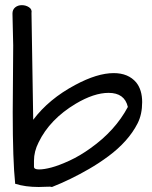

<svg xmlns="http://www.w3.org/2000/svg" viewBox="-20 -746 602 759"><path d="M32.2 -566.4 29.3 -692.4Q29.3 -708 40 -716.8Q50.8 -725.6 66.4 -725.6Q82 -725.6 94.7 -717.3Q107.4 -709 104.5 -694.3L111.3 -272.5Q172.9 -354.5 277.3 -410.2Q364.3 -457 429.7 -457Q487.3 -457 518.6 -419.9Q542 -390.6 542 -342.3Q542 -293.9 523.9 -258.3Q505.9 -222.7 476.6 -189.9Q447.3 -157.2 409.2 -128.9Q371.1 -100.6 332 -78.1Q257.8 -35.2 185.5 -6.8Q179.7 -8.8 166 -7.8Q152.3 -6.8 132.8 -6.8Q80.1 -6.8 40 -19.5Q30.3 -112.3 30.3 -301.8ZM114.3 -86.9Q114.3 -76.2 134.3 -76.2Q154.3 -76.2 183.6 -84Q212.9 -91.8 254.4 -110.8Q295.9 -129.9 337.9 -160.2Q435.5 -229.5 485.4 -323.2Q472.7 -378.9 409.2 -378.9Q351.6 -378.9 279.3 -335.9Q176.8 -274.4 132.8 -183.6Q114.3 -147.5 114.3 -110.4Q114.3 -100.6 114.3 -94.7Q114.3 -88.9 114.3 -86.9Z"/></svg>

Font: Architects Daughter
Style: Regular
Weight: 400
Designer: Kimberly Geswein
Foundry: Kimberly Geswein
Version: Version 1.003 2010